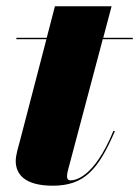

<svg xmlns="http://www.w3.org/2000/svg" viewBox="-20 -580 442 610"><path d="M345 -163 340.5 -164.5C277.5 -11.5 216 -7 204 -7C197.5 -7 193 -10.5 193 -19.5C193 -28.5 195.5 -37.5 197.5 -45L306.5 -455.5H402V-460H308L334.5 -560H154.5L128.5 -460H32V-455.5H127.5L44 -135C39 -115 30 -89 30 -68.5C30 -29 55.5 10 147.5 10C248.5 10 292.5 -42 345 -163Z"/></svg>

Font: Bodoni* 36pt Fatface
Style: Italic
Weight: 900
Italic angle: -13°
Version: Version 2.3